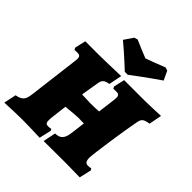

<svg xmlns="http://www.w3.org/2000/svg" viewBox="-249 -1067 1244 1244"><g transform="rotate(45 372.5 -445.0)"><path d="M421 -688C421 -688 522 -765 612 -826L583 -888L561 -895C513 -876 458 -855 427 -844C400 -855 346 -876 305 -895L281 -888L239 -826C313 -765 394 -688 394 -688ZM615 -647H429L412 -572L419 -558C425 -558 437 -559 445 -559C466 -559 475 -552 475 -529C475 -523 474 -516 473 -508L458 -389C437 -387 416 -386 379 -386L302 -389L322 -510C328 -545 338 -554 379 -562L397 -652C301 -649 230 -647 199 -647H73L56 -572L63 -558L88 -559C109 -559 118 -553 118 -530C118 -524 117 -517 116 -508L73 -162C66 -106 53 -91 1 -80L-17 5C52 2 113 0 145 0C174 0 254 2 306 4L325 -80L318 -90C313 -88 301 -87 292 -87C273 -87 267 -95 267 -119C267 -129 268 -143 270 -156L282 -256C329 -261 378 -265 390 -265L443 -264L430 -162C423 -108 403 -87 357 -86L339 1C390 1 470 0 503 0H552C621 1 653 2 671 2L690 -81C688 -85 685 -88 683 -92C674 -90 664 -89 656 -89C634 -89 625 -101 625 -133C625 -165 661 -413 680 -510C687 -548 697 -556 745 -564L762 -652C731 -650 670 -648 615 -647Z"/></g></svg>

Font: Alegreya SC Black
Style: Italic
Weight: 900
Italic angle: -7°
Designer: Juan Pablo del Peral
Foundry: Huerta Tipografica
Version: Version 2.007;PS 002.007;hotconv 1.0.88;makeotf.lib2.5.64775